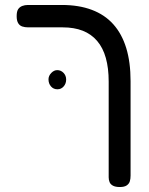

<svg xmlns="http://www.w3.org/2000/svg" viewBox="-20 -602 600 772"><path d="M462 150Q444 150 434 144.5Q424 139 420.5 130Q417 121 417 111V-274Q417 -328 405.5 -369Q394 -410 370.5 -437.5Q347 -465 312.5 -478.5Q278 -492 232 -492H93Q80 -492 69.5 -495.5Q59 -499 53 -509Q47 -519 47 -537Q47 -556 53 -565Q59 -574 69.5 -578Q80 -582 92 -582H229Q297 -582 349 -562.5Q401 -543 435.5 -504.5Q470 -466 487.5 -409Q505 -352 505 -276V104Q505 117 502 127Q499 137 489.5 143.5Q480 150 462 150ZM211 -243Q195 -243 185 -254.5Q175 -266 175 -283Q175 -297 186 -308.5Q197 -320 210 -320Q225 -320 235.5 -309Q246 -298 246 -282Q246 -266 236 -254.5Q226 -243 211 -243Z"/></svg>

Font: Fredoka Light
Style: Regular
Weight: 400
Version: Version 2.001